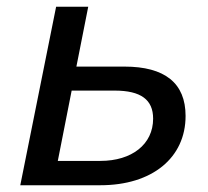

<svg xmlns="http://www.w3.org/2000/svg" viewBox="-20 -548 614 568"><path d="M348 -351H206L241 -528H146L40 0H277C430 0 529 -81 529 -205C529 -302 468 -351 348 -351ZM277 -72H151L192 -280H319C397 -280 433 -253 433 -197C433 -121 370 -72 277 -72Z"/></svg>

Font: AWKNG-Font Medium
Style: Italic
Weight: 500
Italic angle: -11.3°
Designer: Awakening Church
Foundry: Awakening Church
Version: Version 1.700;PS 001.700;hotconv 1.0.88;makeotf.lib2.5.64775